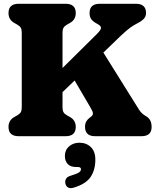

<svg xmlns="http://www.w3.org/2000/svg" viewBox="-20 -720 832 1015"><path d="M310.5 -153Q310.5 -136.5 315.5 -127.2Q320.5 -118 334.5 -110L349.5 -101.5Q380.5 -84.5 380.5 -49Q380.5 0 327 0H78.5Q25 0 25 -49Q25 -84.5 56 -101.5L71 -110Q85 -118 90 -127.2Q95 -136.5 95 -153V-547Q95 -563.5 90 -572.8Q85 -582 71 -590L56 -598.5Q25 -615.5 25 -651Q25 -700 78.5 -700H327Q380.5 -700 380.5 -651Q380.5 -615.5 349.5 -598.5L334.5 -590Q320.5 -582 315.5 -572.8Q310.5 -563.5 310.5 -547V-360.5L491 -539Q514.5 -562.5 514 -572.5Q513.5 -582.5 499 -591L484.5 -599.5Q469 -608.5 461.2 -620.5Q453.5 -632.5 453.5 -651Q453.5 -700 507 -700H698.5Q752 -700 752 -651Q752 -632 738.8 -619Q725.5 -606 701 -594Q685.5 -586 668 -573.5Q650.5 -561 616.5 -529L526.5 -442L714.5 -141Q728.5 -118.5 751.5 -106Q781.5 -89.5 781.5 -49Q781.5 0 728 0H482.5Q455 0 442.2 -13Q429.5 -26 429.5 -49Q429.5 -67 436.2 -78.2Q443 -89.5 455 -98.5L463 -104.5Q471.5 -111.5 471.2 -121Q471 -130.5 458 -152L374.5 -294.5L310.5 -233ZM383.5 163Q353 163 338 147.2Q323 131.5 323 104Q323 73 345.2 53.8Q367.5 34.5 399.5 34.5Q436.5 34.5 460.2 57.5Q484 80.5 484 124Q484 178 459 215.5Q434 253 368 272.5Q350 277.5 339 270.5Q328 263.5 325.5 249.5Q323 236.5 329 225.5Q335 214.5 352 209.5Q389 198 398.5 190.8Q408 183.5 408 175Q408 163 392.5 163Z"/></svg>

Font: Fraunces 144pt SuperSoft Black
Style: Regular
Weight: 900
Version: Version 1.000;[b76b70a41]